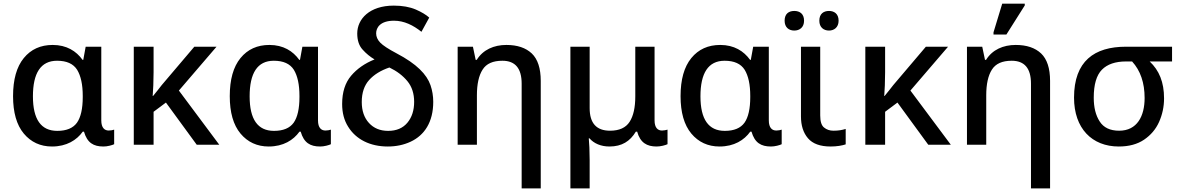

<svg xmlns="http://www.w3.org/2000/svg" viewBox="-20 -796 6501 1056"><path d="M266.1 9.8C346.2 9.8 401.9 -25.4 435.1 -71.8H441.9C459.5 -10.7 494.1 9.8 548.8 9.8C559.6 9.8 570.8 8.3 583 5.4C595.2 2.4 603.5 -0.5 607.9 -2.9V-83C602.5 -80.6 588.4 -78.1 578.1 -78.1C555.2 -78.1 537.1 -92.8 537.1 -133.8V-539.1H451.2L438 -466.8H434.1C399.4 -515.1 346.2 -548.8 270 -548.8C203.1 -548.8 150.4 -524.9 110.8 -476.6C71.3 -428.2 51.8 -358.4 51.8 -267.1C51.8 -177.7 71.3 -108.9 110.8 -61.5C150.4 -14.2 202.1 9.8 266.1 9.8ZM294.9 -76.2C205.6 -76.2 161.1 -139.6 161.1 -266.1C161.1 -393.6 203.6 -461.9 293.9 -461.9C346.7 -461.9 383.3 -445.3 404.3 -412.1C424.8 -378.4 435.1 -330.6 435.1 -268.1V-262.2C435.1 -198.2 424.3 -150.9 403.3 -121.1C381.8 -91.3 345.7 -76.2 294.9 -76.2Z M1048.8 -539.1 869.6 -328.1C855.5 -309.1 837.9 -288.1 821.8 -268.1H819.8C822.3 -298.8 824.7 -349.6 824.7 -398.9V-539.1H715.8V0H824.7V-181.2L892.6 -231.9L1062 0H1186L963.9 -297.9L1170.9 -539.1Z M1458 9.8C1538.1 9.8 1593.8 -25.4 1627 -71.8H1633.8C1651.4 -10.7 1686 9.8 1740.7 9.8C1751.5 9.8 1762.7 8.3 1774.9 5.4C1787.1 2.4 1795.4 -0.5 1799.8 -2.9V-83C1794.4 -80.6 1780.3 -78.1 1770 -78.1C1747.1 -78.1 1729 -92.8 1729 -133.8V-539.1H1643.1L1629.9 -466.8H1626C1591.3 -515.1 1538.1 -548.8 1461.9 -548.8C1395 -548.8 1342.3 -524.9 1302.7 -476.6C1263.2 -428.2 1243.7 -358.4 1243.7 -267.1C1243.7 -177.7 1263.2 -108.9 1302.7 -61.5C1342.3 -14.2 1394 9.8 1458 9.8ZM1486.8 -76.2C1397.5 -76.2 1353 -139.6 1353 -266.1C1353 -393.6 1395.5 -461.9 1485.8 -461.9C1538.6 -461.9 1575.2 -445.3 1596.2 -412.1C1616.7 -378.4 1627 -330.6 1627 -268.1V-262.2C1627 -198.2 1616.2 -150.9 1595.2 -121.1C1573.7 -91.3 1537.6 -76.2 1486.8 -76.2Z M2112.8 9.8C2158.7 9.8 2200.7 1 2238.3 -16.6C2314 -51.8 2362.8 -124 2362.8 -235.8C2362.8 -267.6 2357.9 -297.9 2347.7 -327.6C2327.1 -386.7 2272.5 -444.3 2160.6 -502.9C2116.2 -526.4 2086.4 -545.9 2071.3 -561.5C2056.2 -577.1 2048.8 -594.2 2048.8 -612.8C2048.8 -643.1 2070.3 -682.1 2147 -682.1C2203.1 -682.1 2253.4 -656.7 2297.9 -621.1L2340.8 -699.2C2324.2 -714.4 2299.3 -729.5 2266.6 -743.7C2233.4 -757.8 2193.4 -765.1 2146 -765.1C2011.7 -765.1 1944.8 -690.9 1944.8 -611.8C1944.8 -574.2 1954.6 -544.4 1974.6 -522.9C1994.1 -501 2016.1 -483.4 2040 -469.2C1986.8 -447.8 1943.8 -418 1911.1 -379.4C1878.4 -340.8 1861.8 -289.1 1861.8 -224.1C1861.8 -175.8 1872.6 -134.3 1894.5 -99.6C1937.5 -29.3 2015.6 9.8 2112.8 9.8ZM2114.7 -76.2C2070.8 -76.2 2035.6 -90.8 2009.3 -119.6C1982.9 -148.4 1969.7 -187 1969.7 -234.9C1969.7 -285.6 1983.4 -326.2 2010.3 -356C2037.1 -385.7 2074.2 -408.7 2121.6 -424.8C2163.1 -404.8 2195.8 -379.9 2220.7 -349.6C2245.6 -319.3 2257.8 -281.2 2257.8 -235.8C2257.8 -189.5 2245.6 -150.9 2220.7 -121.1C2195.8 -91.3 2160.6 -76.2 2114.7 -76.2Z M2954.1 240.2V-351.1C2954.1 -420.4 2937.5 -470.7 2904.8 -502C2871.6 -533.2 2825.2 -548.8 2765.1 -548.8C2696.8 -548.8 2636.7 -522.9 2602.1 -466.8H2596.2L2581.1 -539.1H2497.1V0H2603V-272C2603 -333 2613.3 -380.4 2634.3 -413.1C2654.8 -445.8 2690.9 -461.9 2743.2 -461.9C2814 -461.9 2849.1 -419.9 2849.1 -335.9V240.2Z M3223.1 240.2V84C3223.1 34.7 3220.7 -11.2 3218.3 -35.2H3222.2C3246.1 -7.3 3284.7 9.8 3332 9.8C3400.4 9.8 3445.3 -19 3477.1 -71.8H3484.4C3501.5 -10.7 3538.1 9.8 3591.3 9.8C3614.3 9.8 3640.1 2.4 3651.4 -2.9V-83C3644 -80.6 3630.9 -78.1 3621.1 -78.1C3598.1 -78.1 3580.1 -92.8 3580.1 -133.8V-539.1H3474.1V-266.1C3474.1 -205.1 3463.9 -158.7 3442.9 -126C3421.9 -93.3 3385.7 -77.1 3335 -77.1C3260.3 -77.1 3223.1 -118.7 3223.1 -201.2V-539.1H3117.2V240.2Z M3937.5 9.8C4017.6 9.8 4073.2 -25.4 4106.4 -71.8H4113.3C4130.9 -10.7 4165.5 9.8 4220.2 9.8C4231 9.8 4242.2 8.3 4254.4 5.4C4266.6 2.4 4274.9 -0.5 4279.3 -2.9V-83C4273.9 -80.6 4259.8 -78.1 4249.5 -78.1C4226.6 -78.1 4208.5 -92.8 4208.5 -133.8V-539.1H4122.6L4109.4 -466.8H4105.5C4070.8 -515.1 4017.6 -548.8 3941.4 -548.8C3874.5 -548.8 3821.8 -524.9 3782.2 -476.6C3742.7 -428.2 3723.1 -358.4 3723.1 -267.1C3723.1 -177.7 3742.7 -108.9 3782.2 -61.5C3821.8 -14.2 3873.5 9.8 3937.5 9.8ZM3966.3 -76.2C3877 -76.2 3832.5 -139.6 3832.5 -266.1C3832.5 -393.6 3875 -461.9 3965.3 -461.9C4018.1 -461.9 4054.7 -445.3 4075.7 -412.1C4096.2 -378.4 4106.4 -330.6 4106.4 -268.1V-262.2C4106.4 -198.2 4095.7 -150.9 4074.7 -121.1C4053.2 -91.3 4017.1 -76.2 3966.3 -76.2Z M4295.4 -682.1C4295.4 -645.5 4318.8 -627.9 4348.6 -627.9C4377.9 -627.9 4402.3 -645.5 4402.3 -682.1C4402.3 -720.7 4377.9 -735.8 4348.6 -735.8C4318.8 -735.8 4295.4 -720.7 4295.4 -682.1ZM4486.3 -682.1C4486.3 -645.5 4510.3 -627.9 4539.6 -627.9C4567.4 -627.9 4592.3 -645.5 4592.3 -682.1C4592.3 -720.7 4567.4 -735.8 4539.6 -735.8C4510.3 -735.8 4486.3 -720.7 4486.3 -682.1ZM4548.3 9.8C4583 9.8 4612.3 4.4 4631.3 -2V-86.9C4611.3 -80.6 4590.8 -77.1 4564 -77.1C4543.5 -77.1 4526.4 -83 4512.2 -94.7C4498 -106 4491.2 -128.4 4491.2 -161.1V-539.1H4385.3V-155.8C4385.3 -106 4397.9 -65.9 4423.8 -35.6C4449.7 -5.4 4491.2 9.8 4548.3 9.8Z M5072.3 -539.1 4893.1 -328.1C4878.9 -309.1 4861.3 -288.1 4845.2 -268.1H4843.3C4845.7 -298.8 4848.1 -349.6 4848.1 -398.9V-539.1H4739.3V0H4848.1V-181.2L4916 -231.9L5085.4 0H5209.5L4987.3 -297.9L5194.3 -539.1Z M5515.1 -606 5616.2 -766.1V-775.9H5492.2L5444.3 -618.2V-606ZM5755.4 240.2V-351.1C5755.4 -420.4 5738.8 -470.7 5706.1 -502C5672.9 -533.2 5626.5 -548.8 5566.4 -548.8C5498 -548.8 5438 -522.9 5403.3 -466.8H5397.5L5382.3 -539.1H5298.3V0H5404.3V-272C5404.3 -333 5414.6 -380.4 5435.5 -413.1C5456.1 -445.8 5492.2 -461.9 5544.4 -461.9C5615.2 -461.9 5650.4 -419.9 5650.4 -335.9V240.2Z M6133.3 9.8C6189.5 9.8 6235.8 -2.9 6272.5 -27.8C6309.1 -52.7 6336.9 -85 6355 -125.5C6373 -166 6382.3 -209 6382.3 -254.9C6382.3 -344.2 6355.5 -408.7 6303.2 -458H6426.3V-539.1H6172.4C5999 -539.1 5887.2 -460 5887.2 -258.8C5887.2 -90.3 5985.4 9.8 6133.3 9.8ZM6135.3 -77.1C6085.4 -77.1 6049.8 -94.2 6028.3 -127.9C6006.3 -161.6 5995.6 -205.1 5995.6 -258.8C5995.6 -331.1 6010.7 -382.3 6040.5 -412.6C6070.3 -442.9 6114.7 -458 6173.3 -458H6206.5C6252.4 -407.7 6275.4 -340.8 6275.4 -256.8C6275.4 -158.2 6234.9 -77.1 6135.3 -77.1Z"/></svg>

Font: Noto Reveo Sans
Style: Regular
Weight: 500
Designer: Monotype Design Team
Foundry: Monotype Imaging Inc.
Version: Version 2.007